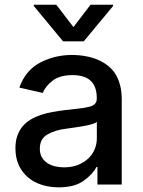

<svg xmlns="http://www.w3.org/2000/svg" viewBox="-20 -787 609 819"><path d="M255 -317.1Q291.9 -321.4 318 -324.2Q344.1 -327.1 360.6 -331.5Q377.1 -335.9 384.9 -343.9Q392.8 -351.9 392.8 -366.5V-369Q392.8 -416.9 367.4 -441.8Q342 -466.6 289.1 -466.6Q235.4 -466.6 204.9 -443.2Q174 -419.7 162.3 -390.6L62.5 -413.4Q89.1 -487.6 151.6 -520.2Q213.8 -552.6 287.6 -552.6Q303.6 -552.6 321.4 -550.8Q339.1 -549 357.1 -544.9Q375 -540.8 392.6 -534.1Q410.2 -527.3 426.1 -517Q442.5 -506.7 456 -492.5Q469.5 -478.3 479 -459.3Q488.6 -440.3 494 -416.2Q499.3 -392 499.3 -362.2V0H395.6V-74.6H391.3Q376.1 -44.4 337 -16Q298.3 12.1 230.1 12.1Q191.4 12.1 157.7 1.2Q123.9 -9.6 99.1 -30.7Q74.2 -51.8 60 -82.9Q45.8 -114 45.8 -154.1Q45.8 -185.4 54.2 -208.6Q62.5 -231.9 77.2 -248.9Q92 -266 111.9 -277.7Q131.7 -289.4 155 -297.1Q178.3 -304.7 203.8 -309.3Q229.4 -313.9 255 -317.1ZM253.2 -73.2Q286.6 -73.2 312.5 -83.5Q338.4 -93.8 356.4 -110.8Q374.3 -127.8 383.7 -150.2Q393.1 -172.6 393.1 -196.7V-267Q389.6 -263.5 380.3 -260.1Q371.1 -256.7 358.8 -253.9Q346.6 -251.1 332.6 -248.6Q318.5 -246.1 305.2 -244.1Q291.9 -242.2 280.4 -240.6Q268.8 -239 261.7 -237.9Q216.3 -232.6 182.9 -213.8Q149.9 -195.3 149.9 -152.7Q149.9 -131 158.7 -115.8Q167.6 -100.5 182.4 -91.1Q197.1 -81.7 215.6 -77.4Q234 -73.2 253.2 -73.2ZM124.3 -761.4V-766.7H220.2L293.3 -671.5L366.1 -766.7H462.4V-761.4L337.4 -610.8H248.9Z"/></svg>

Font: Inter P Medium
Style: Regular
Weight: 500
Designer: Rasmus Andersson
Foundry: rsms
Version: Version 3.018;git-588b23468